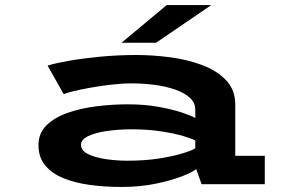

<svg xmlns="http://www.w3.org/2000/svg" viewBox="-20 -730 1140 761"><path d="M462 11Q396 11 336.5 3Q277 -5 231.2 -23.8Q185.5 -42.5 159 -74.5Q132.5 -106.5 132.5 -154.5Q132.5 -202 164.2 -233.2Q196 -264.5 248.2 -282.8Q300.5 -301 363 -308.8Q425.5 -316.5 486.5 -316.5Q555 -316.5 611.5 -306Q668 -295.5 705.2 -282.5Q742.5 -269.5 754 -262.5V-295.5Q754 -323.5 731.8 -343.2Q709.5 -363 672.8 -375.5Q636 -388 591.5 -393.8Q547 -399.5 502.5 -399.5Q463.5 -399.5 420.8 -394.5Q378 -389.5 338.8 -382.5Q299.5 -375.5 271 -368.5Q242.5 -361.5 232.5 -357L168.5 -470Q197 -479 251.8 -488.8Q306.5 -498.5 376.5 -505.2Q446.5 -512 520 -512Q585.5 -512 654.2 -503Q723 -494 781.5 -472Q840 -450 876.2 -411.8Q912.5 -373.5 912.5 -315.5V-112.5H1029.5V0H779L757.5 -60Q746 -49 703.8 -32.2Q661.5 -15.5 598.8 -2.2Q536 11 462 11ZM484.5 -93Q554.5 -93 611.5 -102Q668.5 -111 705.8 -122.8Q743 -134.5 754 -142.5V-173Q742.5 -180 707.2 -190.5Q672 -201 619.2 -209.2Q566.5 -217.5 502 -217.5Q451.5 -217.5 405.2 -211Q359 -204.5 330 -190.8Q301 -177 301 -156Q301 -133 329.2 -119.2Q357.5 -105.5 400 -99.2Q442.5 -93 484.5 -93ZM598.5 -560.5H461.5L641 -710H817.5Z"/></svg>

Font: Trispace Expanded SemiBold
Style: Regular
Weight: 600
Width: 7
Designer: Tyler Finck
Foundry: Etcetera Type Company
Version: Version 1.210; ttfautohint (v1.8.3)